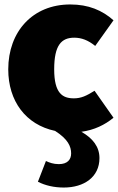

<svg xmlns="http://www.w3.org/2000/svg" viewBox="-20 -574 529 861"><path d="M404 -167C367 -144 344 -133 311 -133C260 -133 223 -156 223 -263C223 -371 255 -405 313 -405C345 -405 375 -394 407 -368L489 -483C438 -528 377 -554 295 -554C126 -554 17 -432 17 -263C17 -121 95 -15 227 13C285 50 299 83 299 114C299 142 282 162 244 162C219 162 201 155 186 148L150 241C183 258 223 267 266 267C357 267 426 220 426 135C426 84 396 46 345 17C403 9 450 -14 489 -46Z"/></svg>

Font: Fira Sans Heavy
Style: Regular
Weight: 900
Designer: bBox Type GmbH & Carrois Corporate GbR & Edenspiekermann AG
Foundry: bBox Type GmbH & Carrois Corporate GbR & Edenspiekermann AG
Version: Version 4.300;PS 004.300;hotconv 1.0.88;makeotf.lib2.5.64775